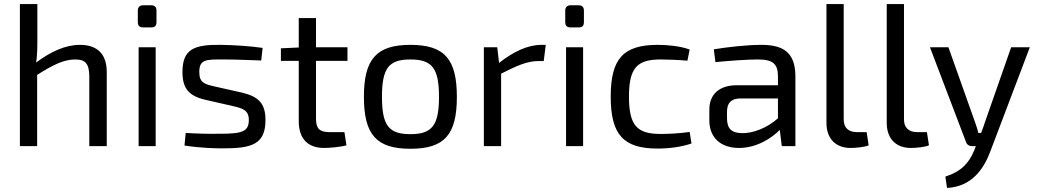

<svg xmlns="http://www.w3.org/2000/svg" viewBox="-20 -720 5113 946"><path d="M164 -700H78V0H163V-351C241 -400 293 -427 351 -427C401 -427 420 -406 420 -341V0H506V-365C506 -453 460 -499 374 -499C302 -499 231 -466 158 -412C162 -438 164 -471 164 -507Z M685 -694C668 -694 659 -684 659 -668V-611C659 -593 668 -585 685 -585H725C743 -585 751 -593 751 -611V-668C751 -684 743 -694 725 -694ZM747 0V-487H663V0Z M1129 -197C1176 -186 1206 -177 1206 -129C1206 -71 1172 -61 1063 -61C1000 -60 943 -62 895 -65L889 -3C972 10 1045 11 1080 11C1221 11 1288 -9 1288 -129C1288 -212 1252 -244 1175 -263L1033 -295C986 -306 962 -314 962 -365C962 -426 992 -428 1082 -427C1143 -427 1206 -424 1267 -422L1274 -484C1214 -493 1133 -498 1069 -499C936 -501 879 -478 879 -365C879 -285 910 -248 989 -229Z M1537 -420H1692V-487H1537V-631H1452V-486L1364 -482V-420H1452V-123C1452 -38 1495 9 1577 9C1601 9 1655 5 1687 -4L1677 -69H1603C1555 -69 1537 -87 1537 -134Z M2002 -499C1835 -499 1773 -429 1773 -243C1773 -56 1835 13 2002 13C2170 13 2231 -56 2231 -243C2231 -429 2170 -499 2002 -499ZM2002 -427C2108 -427 2143 -385 2143 -243C2143 -101 2108 -59 2002 -59C1896 -59 1862 -101 1862 -243C1862 -385 1896 -427 2002 -427Z M2669 -499H2647C2581 -499 2510 -466 2439 -410L2430 -487H2364V0H2449V-357C2526 -396 2577 -419 2631 -419H2659Z M2791 -694C2774 -694 2765 -684 2765 -668V-611C2765 -593 2774 -585 2791 -585H2831C2849 -585 2857 -593 2857 -611V-668C2857 -684 2849 -694 2831 -694ZM2853 0V-487H2769V0Z M3378 -70C3328 -62 3264 -60 3235 -60C3119 -60 3079 -101 3079 -244C3079 -386 3119 -427 3235 -427C3269 -427 3323 -425 3367 -421L3378 -476C3330 -494 3264 -499 3221 -499C3052 -499 2989 -432 2989 -244C2989 -56 3052 12 3220 12C3277 12 3338 4 3387 -13Z M3505 -414C3579 -421 3663 -427 3714 -427C3791 -427 3813 -403 3813 -343V-300H3610C3525 -300 3475 -256 3475 -180V-127C3475 -39 3534 9 3621 9C3710 9 3784 -41 3822 -80L3832 0H3899V-343C3899 -461 3840 -499 3732 -499C3659 -499 3564 -488 3497 -477ZM3562 -168C3562 -209 3578 -233 3625 -235H3813V-137C3757 -87 3686 -63 3638 -64C3585 -64 3562 -86 3562 -137Z M4137 -700H4052V-115C4052 -35 4099 9 4171 9C4195 9 4241 5 4260 -4L4250 -69H4203C4160 -69 4136 -91 4137 -134Z M4434 -700H4349V-115C4349 -35 4396 9 4468 9C4492 9 4538 5 4557 -4L4547 -69H4500C4457 -69 4433 -91 4434 -134Z M5054 -487H4962L4835 -124C4829 -106 4822 -85 4814 -65H4800C4796 -85 4789 -104 4782 -124L4653 -487H4562L4739 -22C4743 -8 4755 0 4769 0H4788L4780 21C4755 82 4717 125 4638 150L4646 206C4767 200 4827 113 4859 27Z"/></svg>

Font: SnT
Style: Regular
Weight: 400
Designer: Natanael Gama
Version: Version 1.001;PS 001.001;hotconv 1.0.70;makeotf.lib2.5.58329